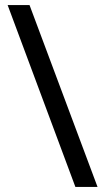

<svg xmlns="http://www.w3.org/2000/svg" viewBox="-20 -734 412 754"><path d="M96 -714H10L276 0H363Z"/></svg>

Font: Noto Sans Elbasan
Style: Regular
Weight: 400
Designer: Monotype Design Team
Foundry: Monotype Imaging Inc.
Version: Version 2.004